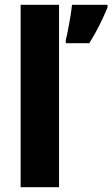

<svg xmlns="http://www.w3.org/2000/svg" viewBox="-20 -780 468 800"><path d="M226 0H66V-760H226ZM428 -749Q413 -713 394.5 -675.5Q376 -638 352 -600H254V-613Q259 -632 264 -658.5Q269 -685 273.5 -712Q278 -739 280 -760H428Z"/></svg>

Font: Noto Sans Telugu SemiCondensed ExtraBold
Style: Regular
Weight: 800
Width: 4
Designer: Jelle Bosma - Monotype Design Team
Foundry: Monotype Imaging Inc.
Version: Version 2.005; ttfautohint (v1.8.4.7-5d5b)